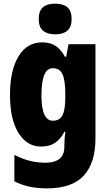

<svg xmlns="http://www.w3.org/2000/svg" viewBox="-20 -796 600 1056"><path d="M211 -563Q255 -563 284.5 -544.5Q314 -526 337 -484H344L357 -553H505V-34Q505 99 441 169.5Q377 240 238 240Q184 240 141 230.5Q98 221 59 201V56Q105 79 145.5 89Q186 99 231 99Q279 99 306.5 78Q334 57 334 10V3Q334 -12 335.5 -33Q337 -54 340 -71H334Q313 -31 283 -10.5Q253 10 206 10Q128 10 81.5 -65Q35 -140 35 -273Q35 -410 82 -486.5Q129 -563 211 -563ZM270 -421Q208 -421 208 -271Q208 -132 271 -132Q308 -132 323.5 -162Q339 -192 339 -256V-283Q339 -355 323.5 -388Q308 -421 270 -421ZM284 -776Q327 -776 350.5 -756Q374 -736 374 -691Q374 -647 350 -627Q326 -607 284 -607Q241 -607 217 -627Q193 -647 193 -691Q193 -736 216 -756Q239 -776 284 -776Z"/></svg>

Font: Noto Sans Gujarati UI Condensed Black
Style: Regular
Weight: 900
Width: 3
Designer: Jelle Bosma - Monotype Design Team, Universal Thirst
Foundry: Monotype Imaging Inc.
Version: Version 2.106; ttfautohint (v1.8.4.7-5d5b)